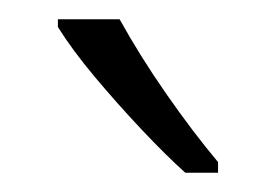

<svg xmlns="http://www.w3.org/2000/svg" viewBox="-20 -785 286 199"><path d="M104 -765Q125 -727 152.5 -687.5Q180 -648 206 -617V-606H172Q152 -624 127 -650.5Q102 -677 78.5 -705Q55 -733 40 -757V-765Z"/></svg>

Font: Noto Sans Sinhala UI ExtraCondensed Light
Style: Regular
Weight: 300
Width: 2
Designer: Jelle Bosma - Monotype Design Team
Foundry: Monotype Imaging Inc.
Version: Version 2.006; ttfautohint (v1.8.4.7-5d5b)